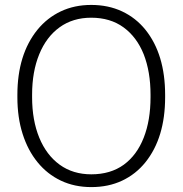

<svg xmlns="http://www.w3.org/2000/svg" viewBox="-20 -741 736 771"><path d="M346.7 10.3Q279.3 10.3 224.6 -15.6Q169.9 -41.5 130.9 -89.4Q91.8 -137.2 70.8 -203.4Q49.8 -269.5 49.8 -350.6V-359.9Q49.8 -522 130.4 -621.6Q169.4 -669.4 224.1 -695.3Q278.8 -721.2 346.2 -721.2Q415 -721.2 470.2 -695.3Q525.4 -669.4 564 -621.6Q643.1 -522.9 643.1 -359.9V-350.6Q643.1 -188 564 -89.4Q525.4 -41.5 470.5 -15.6Q415.5 10.3 346.7 10.3ZM346.7 -41Q423.8 -41 477.1 -79.6Q529.8 -118.2 557.1 -188Q584.5 -257.8 584.5 -350.6V-360.8Q584.5 -452.6 557.1 -522.9Q529.3 -592.3 476.1 -631.1Q422.9 -669.9 346.2 -669.9Q272.5 -669.9 219.2 -631.3Q166 -592.8 137.5 -522.9Q108.9 -453.1 108.9 -360.8V-350.6Q108.9 -258.3 137.7 -188Q166.5 -118.2 219.7 -79.6Q272.9 -41 346.7 -41Z"/></svg>

Font: Suwannaphum Light
Style: Regular
Weight: 300
Designer: Danh Hong
Version: Version 8.002; ttfautohint (v1.8.3)